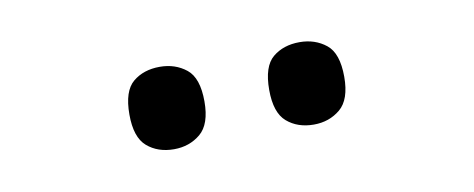

<svg xmlns="http://www.w3.org/2000/svg" viewBox="-29 -816 634 257"><g transform="rotate(-10 288.5 -688.0)"><path d="M383 -632Q361 -632 346.5 -644.5Q332 -657 332 -688Q332 -720 346.5 -732Q361 -744 383 -744Q404 -744 419 -732Q434 -720 434 -688Q434 -657 419 -644.5Q404 -632 383 -632ZM193 -632Q171 -632 156.5 -644.5Q142 -657 142 -688Q142 -720 156.5 -732Q171 -744 193 -744Q214 -744 229 -732Q244 -720 244 -688Q244 -657 229 -644.5Q214 -632 193 -632Z"/></g></svg>

Font: Noto Serif Tamil
Style: Regular
Weight: 400
Designer: Indian Type Foundry, Tom Grace, and the Monotype Design Team
Foundry: Monotype Imaging Inc.
Version: Version 2.003